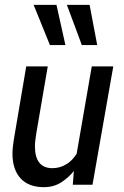

<svg xmlns="http://www.w3.org/2000/svg" viewBox="-20 -764 511 794"><path d="M161 10Q98.5 10 65 -26.5Q31.5 -63 31.5 -129.5Q31.5 -141 33.5 -159.2Q35.5 -177.5 39.5 -200.5L88.5 -489.5H177.5L130.5 -215Q128 -199.5 126.2 -184.8Q124.5 -170 124.5 -159Q124.5 -68.5 197 -68.5Q226.5 -68.5 253.5 -84.2Q280.5 -100 300.5 -133.5L289 -61Q264.5 -30 233.5 -10Q202.5 10 161 10ZM281 0 286 -64.5 359.5 -489.5H448.5L362.5 0ZM382 -577.5H318.5L256.5 -744H350.5ZM250.5 -577.5H186.5L119 -744H213.5Z"/></svg>

Font: Cabin
Style: Italic
Weight: 400
Width: 4
Italic angle: -10°
Designer: Pablo Impallari
Foundry: Pablo Impallari. http://www.impallari.com Igino Marini. http://www.ikern.com
Version: Version 3.001